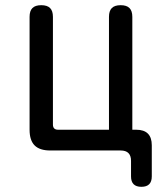

<svg xmlns="http://www.w3.org/2000/svg" viewBox="-20 -580 640 740"><path d="M565 100Q565 120 555 130Q545 140 525 140Q505 140 495 130Q485 120 485 100V40Q485 20 475 10Q465 0 445 0H174Q133 0 113.5 -19.5Q94 -39 94 -80V-515Q94 -538 105 -549Q116 -560 139 -560Q162 -560 173 -549Q184 -538 184 -515V-100Q184 -90 189 -85Q194 -80 204 -80H400V-515Q400 -538 411 -549Q422 -560 445 -560Q468 -560 479 -549Q490 -538 490 -515V-80H505Q535 -80 550 -65Q565 -50 565 -20Z"/></svg>

Font: Maple Mono NF
Style: Regular
Weight: 400
Monospace: yes
Designer: subframe7536
Version: Version 7.000